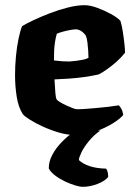

<svg xmlns="http://www.w3.org/2000/svg" viewBox="-20 -520 521 740"><path d="M265 0Q238 0 206 -9.5Q174 -19 144.5 -32.5Q115 -46 94 -59.5Q73 -73 68 -80Q51 -106 44.5 -146.5Q38 -187 38 -230Q38 -267 41.5 -303.5Q45 -340 51.5 -371Q58 -402 65 -419Q79 -428 107.5 -441.5Q136 -455 171 -468.5Q206 -482 241.5 -491Q277 -500 306 -500Q327 -500 354.5 -490Q382 -480 407.5 -466Q433 -452 444 -440Q449 -425 453 -400Q457 -375 459.5 -351.5Q462 -328 462 -317Q448 -299 429.5 -282.5Q411 -266 392.5 -253Q374 -240 360 -233Q333 -227 304 -223Q275 -219 246 -217Q217 -215 190 -214Q192 -180 193.5 -160.5Q195 -141 199 -136Q202 -132 212 -126Q222 -120 235 -114Q248 -108 259.5 -103.5Q271 -99 277 -99Q292 -99 312 -100.5Q332 -102 354.5 -104Q377 -106 398.5 -108.5Q420 -111 438 -114Q443 -109 448 -100Q453 -91 455 -77Q444 -63 415.5 -45Q387 -27 348.5 -13.5Q310 0 265 0ZM247 -283Q260 -284 273 -285.5Q286 -287 298.5 -289.5Q311 -292 321 -297Q321 -308 320 -324Q319 -340 317 -356.5Q315 -373 310 -384Q304 -392 297 -397.5Q290 -403 283.5 -405Q277 -407 273 -407Q266 -407 251.5 -404.5Q237 -402 222.5 -398Q208 -394 199 -390Q195 -377 192 -358Q189 -339 188.5 -320.5Q188 -302 188 -287Q203 -285 218 -284Q233 -283 247 -283ZM299 200Q288 200 269.5 194.5Q251 189 230 179Q209 169 192 156Q175 143 168 129Q168 102 182 76Q196 50 218.5 27Q241 4 267 -14L367 -17Q341 1 322 24.5Q303 48 293.5 68Q284 88 284 97Q300 112 326 120.5Q352 129 389 130Q393 135 395 143.5Q397 152 397 162Q384 178 355.5 189Q327 200 299 200Z"/></svg>

Font: Texturina 12pt ExtraBold
Style: Regular
Weight: 800
Designer: Guillermo Torres Carreño
Foundry: Omnibus-Type
Version: Version 1.002